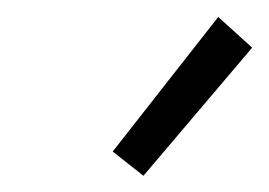

<svg xmlns="http://www.w3.org/2000/svg" viewBox="-20 -790 325 232"><path d="M116.2 -606.9 243.7 -769.5 284.7 -732.4 153.3 -577.6Z"/></svg>

Font: Reddit Sans Chocolate Light
Style: Italic
Weight: 300
Italic angle: -11.25°
Designer: Stephen Hutchings
Version: Version 1.013